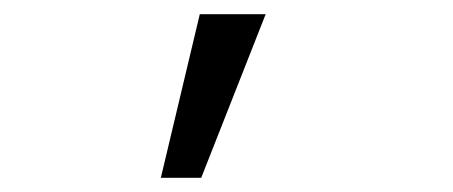

<svg xmlns="http://www.w3.org/2000/svg" viewBox="-20 -94 640 271"><path d="M207 157 262 -74H355L264 157Z"/></svg>

Font: Red Hat Mono
Style: Regular
Weight: 300
Monospace: yes
Designer: Pentagram, MCKL
Foundry: Pentagram, MCKL
Version: Version 1.023